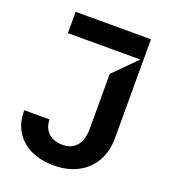

<svg xmlns="http://www.w3.org/2000/svg" viewBox="-135 -824 820 932"><g transform="rotate(20 275.0 -358.5)"><path d="M24.1 -193.2H154.8Q154.8 -164.1 167.4 -142.8Q180 -121.4 202.4 -110.1Q224.8 -98.7 254.3 -98.7Q301.5 -98.4 327.4 -128.6Q353.3 -158.7 353.7 -215.9V-500.7L469.5 -617.2H95.2V-727.3H484.4V-215.9Q484 -146.7 454.5 -95.7Q425.1 -44.7 372 -17.4Q318.9 9.9 249.3 9.9Q183.9 9.9 132.8 -13.3Q81.7 -36.6 52.7 -82.4Q23.8 -128.2 24.1 -193.2Z"/></g></svg>

Font: Riot Sans
Style: Bold
Weight: 600
Designer: Rasmus Andersson
Foundry: rsms
Version: Version 4.001